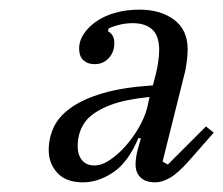

<svg xmlns="http://www.w3.org/2000/svg" viewBox="-20 -724 463 398"><path d="M152 -346Q117 -346 99 -365.5Q81 -385 81 -413Q81 -438 91.5 -460.5Q102 -483 127.5 -501Q153 -519 194 -531Q235 -543 297 -547Q305 -576 307.5 -592.5Q310 -609 310 -620Q310 -650 295.5 -663Q281 -676 255 -676Q230 -676 205 -665L204 -659Q217 -652 217 -635Q217 -616 205.5 -603.5Q194 -591 176 -591Q162 -591 153 -599Q144 -607 144 -624Q144 -639 153.5 -653.5Q163 -668 179.5 -679.5Q196 -691 219 -697.5Q242 -704 269 -704Q313 -704 341 -683Q369 -662 369 -622Q369 -612 367.5 -599.5Q366 -587 364 -577L317 -389L328 -383L407 -462L423 -449L372 -391Q349 -365 332.5 -355.5Q316 -346 302 -346Q282 -346 271.5 -356Q261 -366 261 -383Q261 -390 262.5 -400Q264 -410 272 -437L267 -438Q246 -388 215 -367Q184 -346 152 -346ZM176 -381Q191 -381 208 -392.5Q225 -404 240.5 -421.5Q256 -439 268 -460Q280 -481 285 -500L290 -523Q240 -518 209.5 -506.5Q179 -495 162 -478Q151 -466 146 -451.5Q141 -437 141 -421Q141 -403 150 -392Q159 -381 176 -381Z"/></svg>

Font: IBM Plex Serif
Style: Italic
Weight: 400
Italic angle: -14°
Designer: Mike Abbink, Paul van der Laan, Pieter van Rosmalen
Foundry: Bold Monday
Version: Version 3.001